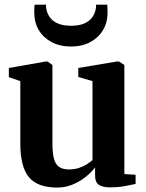

<svg xmlns="http://www.w3.org/2000/svg" viewBox="-20 -816 643 846"><path d="M463.5 9.5Q432 9.5 415.5 -1.8Q399 -13 399 -41.5V-78.5Q382.5 -56.5 356.8 -36Q331 -15.5 299.2 -2.5Q267.5 10.5 232.5 10.5Q145.5 10.5 107.5 -35.2Q69.5 -81 69.5 -184.5V-458.5L19 -476V-516.5L181.5 -545H189.5L211 -529.5V-185Q211 -144 217.2 -118.5Q223.5 -93 239.5 -81.2Q255.5 -69.5 283.5 -69.5Q308 -69.5 327.8 -76Q347.5 -82.5 362.2 -92Q377 -101.5 387.5 -110.5V-458.5L325 -477V-516.5L495 -545H504.5L528 -529.5V-49L577.5 -46V-5.5Q559.5 -1.5 530.5 4Q501.5 9.5 463.5 9.5ZM293 -611Q244.5 -611 208 -630.2Q171.5 -649.5 151.2 -683Q131 -716.5 131 -760Q131 -769.5 131.2 -778.8Q131.5 -788 133 -795.5H182.5Q182.5 -791 183 -785.8Q183.5 -780.5 184.5 -774.5Q188.5 -754.5 201 -738Q213.5 -721.5 236.2 -712Q259 -702.5 293 -702.5Q327.5 -702.5 350 -712Q372.5 -721.5 385 -737.8Q397.5 -754 401.5 -774.5Q402.5 -780 403 -785.5Q403.5 -791 403.5 -795.5H452.5Q453 -788 453.5 -779Q454 -770 454 -760.5Q454 -717 433.8 -683.2Q413.5 -649.5 377.2 -630.2Q341 -611 293 -611Z"/></svg>

Font: Merriweather 72pt
Style: Bold
Weight: 700
Version: Version 2.100